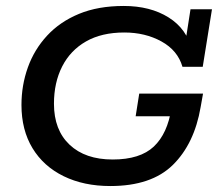

<svg xmlns="http://www.w3.org/2000/svg" viewBox="-20 -614 736 644"><path d="M350 10Q261 10 193.5 -23Q126 -56 89 -117Q52 -178 52 -262Q52 -328 73.5 -388Q95 -448 138 -494.5Q181 -541 245 -567.5Q309 -594 395 -594Q484 -594 545.5 -555.5Q607 -517 623 -447L600 -461L619 -583H691L660 -390H592Q576 -445 521.5 -475Q467 -505 397 -505Q321 -505 268.5 -475Q216 -445 188.5 -391Q161 -337 161 -266Q161 -178 213.5 -128.5Q266 -79 358 -79Q450 -79 496 -122.5Q542 -166 555 -251L591 -224H435L447 -300H661L653 -255Q632 -132 560 -61Q488 10 350 10Z"/></svg>

Font: Rokkitt Medium
Style: Italic
Weight: 500
Italic angle: -9°
Designer: Vernon Adams
Foundry: Vernon Adams
Version: Version 3.103